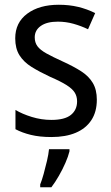

<svg xmlns="http://www.w3.org/2000/svg" viewBox="-20 -566 468 807"><path d="M387 -147Q387 -96 364 -61Q341 -26 298.5 -8Q256 10 196 10Q147 10 110 1Q73 -8 45 -23V-104Q73 -87 113.5 -74.5Q154 -62 196 -62Q252 -62 278 -83Q304 -104 304 -140Q304 -161 294 -177Q284 -193 259.5 -208.5Q235 -224 191 -243Q146 -264 113 -284.5Q80 -305 62 -333.5Q44 -362 44 -405Q44 -471 94.5 -508.5Q145 -546 227 -546Q271 -546 308.5 -537Q346 -528 380 -511L350 -443Q321 -457 289 -466Q257 -475 223 -475Q177 -475 151.5 -457Q126 -439 126 -409Q126 -387 137.5 -371.5Q149 -356 175 -341.5Q201 -327 245 -307Q289 -287 321 -266.5Q353 -246 370 -217.5Q387 -189 387 -147ZM272 70Q267 91 255 118.5Q243 146 227.5 173Q212 200 196 221H149V209Q156 192 163.5 165Q171 138 177.5 110Q184 82 186 61H272Z"/></svg>

Font: Noto Sans Hebrew SemiCondensed
Style: Regular
Weight: 400
Width: 4
Designer: Monotype Design Team
Foundry: Monotype Imaging Inc.
Version: Version 2.003